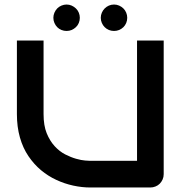

<svg xmlns="http://www.w3.org/2000/svg" viewBox="-20 -832 816 852"><path d="M706.4 -59.4Q706.4 -46.5 701.7 -35.9Q697 -25.2 689.1 -17.1Q681.2 -8.9 670 -4.5Q658.9 0 647 0H380.7Q343.6 0 305 -8.4Q266.3 -16.8 230 -33.7Q193.6 -50.5 162.1 -76.7Q130.7 -103 106.2 -139.1Q81.7 -175.2 68.3 -222.3Q55 -269.3 55 -325.7V-652H173.3V-325.7Q173.3 -275.2 187.1 -241.1Q201 -206.9 222.5 -183.4Q244.1 -159.9 269.1 -147Q294.1 -134.2 317.6 -127.5Q341.1 -120.8 358.2 -119.6Q375.2 -118.3 380.7 -118.3H588.1V-652H706.4ZM334.2 -753Q334.2 -741.1 329.7 -730.2Q325.2 -719.3 316.8 -711.4Q308.4 -703.5 298 -699Q287.6 -694.6 275.2 -694.6Q263.9 -694.6 252.7 -699Q241.6 -703.5 233.9 -711.4Q226.2 -719.3 221.5 -730.2Q216.8 -741.1 216.8 -753Q216.8 -764.9 221.5 -775.7Q226.2 -786.6 233.9 -794.6Q241.6 -802.5 252.7 -807.2Q263.9 -811.9 275.2 -811.9Q287.6 -811.9 298 -807.2Q308.4 -802.5 316.8 -794.6Q325.2 -786.6 329.7 -775.7Q334.2 -764.9 334.2 -753ZM544.6 -753Q544.6 -741.1 540.1 -730.2Q535.6 -719.3 527.5 -711.4Q519.3 -703.5 508.7 -699Q498 -694.6 486.1 -694.6Q473.8 -694.6 463.1 -699Q452.5 -703.5 444.6 -711.4Q436.6 -719.3 431.9 -730.2Q427.2 -741.1 427.2 -753Q427.2 -764.9 431.9 -775.7Q436.6 -786.6 444.6 -794.6Q452.5 -802.5 463.1 -807.2Q473.8 -811.9 486.1 -811.9Q498 -811.9 508.7 -807.2Q519.3 -802.5 527.5 -794.6Q535.6 -786.6 540.1 -775.7Q544.6 -764.9 544.6 -753Z"/></svg>

Font: AKL FREE 001
Style: Regular
Weight: 400
Designer: AKL
Foundry: AKL
Version: Version 1.00;August 10, 2024;FontCreator 13.0.0.2630 64-bit